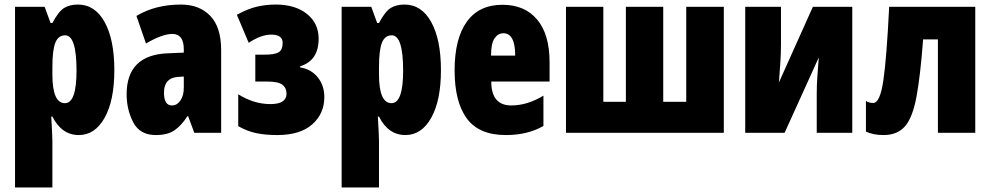

<svg xmlns="http://www.w3.org/2000/svg" viewBox="-20 -583 4349 843"><path d="M316 -273Q316 -130 265 -130Q210 -130 210 -256V-288Q210 -363 223 -395.5Q236 -428 266 -428Q316 -428 316 -273ZM210 -482H202L176 -553H46V240H210V35Q210 20 208.5 -6.5Q207 -33 205 -71H210Q251 10 326 10Q397 10 439.5 -66Q482 -142 482 -275Q482 -409 439.5 -486Q397 -563 322 -563Q286 -563 261.5 -548Q237 -533 210 -482Z M787 -198Q787 -163 772 -141.5Q757 -120 735 -120Q700 -120 700 -176Q700 -240 759 -245L787 -247ZM579 -513 621 -392Q692 -434 737 -434Q787 -434 787 -366V-352L717 -349Q536 -342 536 -169Q536 -102 565 -46Q594 10 664 10Q715 10 745.5 -10.5Q776 -31 803 -73H806L833 0H951V-363Q951 -464 903 -513.5Q855 -563 775 -563Q662 -563 579 -513Z M1020 -518 1072 -395Q1126 -431 1171 -431Q1221 -431 1221 -395Q1221 -364 1203.5 -353.5Q1186 -343 1142 -343H1101V-225H1152Q1202 -225 1220 -211Q1238 -197 1238 -172Q1238 -126 1167 -126Q1095 -126 1026 -169V-29Q1067 -6 1107 2Q1147 10 1197 10Q1298 10 1351 -37Q1404 -84 1404 -157Q1404 -207 1375.5 -243Q1347 -279 1298 -287V-292Q1379 -317 1379 -413Q1379 -481 1327.5 -522Q1276 -563 1191 -563Q1149 -563 1109 -554Q1069 -545 1020 -518Z M1750 -273Q1750 -130 1699 -130Q1644 -130 1644 -256V-288Q1644 -363 1657 -395.5Q1670 -428 1700 -428Q1750 -428 1750 -273ZM1644 -482H1636L1610 -553H1480V240H1644V35Q1644 20 1642.5 -6.5Q1641 -33 1639 -71H1644Q1685 10 1760 10Q1831 10 1873.5 -66Q1916 -142 1916 -275Q1916 -409 1873.5 -486Q1831 -563 1756 -563Q1720 -563 1695.5 -548Q1671 -533 1644 -482Z M1976 -274Q1976 -136 2029.5 -63Q2083 10 2201 10Q2297 10 2366 -30V-163Q2295 -120 2225 -120Q2137 -120 2137 -225H2393V-310Q2393 -432 2338.5 -497Q2284 -562 2186 -562Q2083 -562 2029.5 -487.5Q1976 -413 1976 -274ZM2242 -339H2136Q2136 -393 2151.5 -415Q2167 -437 2190 -437Q2242 -437 2242 -339Z M2993 -553V-136H2892V-553H2728V-136H2629V-553H2465V0H3158V-553Z M3252 -553V0H3425L3575 -331Q3572 -290 3569 -251Q3566 -212 3566 -173V0H3722V-553H3549L3400 -221Q3404 -275 3406.5 -312.5Q3409 -350 3409 -392V-553Z M4262 -553H3884Q3873 -329 3858.5 -230Q3844 -131 3814 -131Q3794 -131 3782 -140V-5Q3815 10 3859 10Q3920 10 3953.5 -28.5Q3987 -67 4004 -158.5Q4021 -250 4033 -410H4098V0H4262Z"/></svg>

Font: Noto Sans Display Condensed Black
Style: Regular
Weight: 900
Width: 3
Designer: Monotype Design team
Foundry: Monotype Imaging Inc.
Version: 1.000